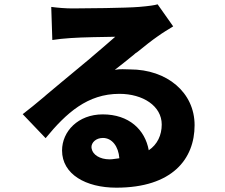

<svg xmlns="http://www.w3.org/2000/svg" viewBox="-20 -806 1040 888"><path d="M880 -227C880 -378 753 -485 581 -485C557 -485 537 -488 511 -483C536 -502 567 -527 599 -553L607 -560L616 -566C649 -593 682 -619 708 -637C733 -655 755 -668 781 -684L709 -786C696 -782 671 -778 623 -774C564 -769 370 -767 316 -767C283 -767 248 -770 217 -774L222 -621C246 -625 277 -628 307 -630C361 -634 463 -635 513 -636C486 -612 445 -577 405 -543L397 -536C369 -513 342 -490 320 -472C288 -446 241 -406 194 -367L185 -359C149 -329 113 -299 85 -278L191 -167C287 -284 385 -372 532 -372C641 -372 728 -316 728 -230C728 -181 708 -138 668 -111C651 -206 577 -277 455 -277C341 -277 267 -198 267 -110C267 0 377 62 518 62C777 62 880 -71 880 -227ZM403 -126C403 -146 423 -168 456 -168C498 -168 528 -129 532 -74C518 -73 503 -69 487 -69C441 -69 409 -91 404 -118L403 -125V-126Z"/></svg>

Font: Glow Sans SC Normal ExtraBold
Style: Regular
Weight: 800
Designer: Ryoko NISHIZUKA (kana, bopomofo & ideographs); Paul D. Hunt (Latin, Greek & Cyrillic); Sandoll Communications, Soo-young
Version: Version 0.93